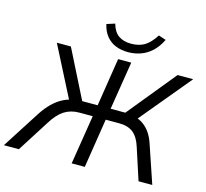

<svg xmlns="http://www.w3.org/2000/svg" viewBox="-151 -1058 1287 1201"><g transform="rotate(15 492.5 -457.5)"><path d="M-26 0 131 -245Q159 -288 190.5 -318.5Q222 -349 258 -367Q294 -385 335 -389L303 -363L128 -705H219L384 -377L364 -393H476L525 -705H610L560 -393H665L642 -377L910 -705H1011L727 -363L691 -389Q731 -385 762 -367Q793 -349 815.5 -318.5Q838 -288 852 -245L935 0H846L779 -206Q760 -266 726 -292.5Q692 -319 636 -319H548L498 0H413L464 -319H377Q322 -319 280.5 -292.5Q239 -266 202 -206L71 0ZM573 -763Q529 -763 492.5 -777.5Q456 -792 431.5 -822.5Q407 -853 397 -898L450 -915Q464 -864 496 -841.5Q528 -819 577 -819Q629 -819 664.5 -840.5Q700 -862 733 -914L781 -898Q757 -849 724.5 -819.5Q692 -790 653.5 -776.5Q615 -763 573 -763Z"/></g></svg>

Font: Nunito Sans 10pt
Style: Italic
Weight: 400
Italic angle: -9°
Designer: Vernon Adams
Foundry: Vernon Adams
Version: Version 3.101;gftools[0.9.27]